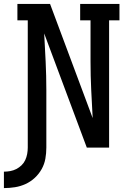

<svg xmlns="http://www.w3.org/2000/svg" viewBox="-50 -755 670 982"><path d="M-30 207V123Q-14 123 2.5 120Q19 117 33.5 109.5Q48 102 60 90.5Q72 79 79 64Q86 49 89 32.5Q92 16 92 0Q92 -163 92 -325.5Q92 -488 92 -651H39V-735H206L424 -151Q420 -223 416.5 -295.5Q413 -368 413 -441V-651H360V-735H561V-651H508V0H394L176 -584Q180 -512 183.5 -439.5Q187 -367 187 -294V0Q187 29 182 57Q177 85 163 110Q149 135 128 154.5Q107 174 81 186Q55 198 26.5 202.5Q-2 207 -30 207Z"/></svg>

Font: Iosevka Slab Medium Extended
Style: Regular
Weight: 500
Width: 7
Monospace: yes
Designer: Belleve Invis
Foundry: Belleve Invis
Version: Version 11.1.1; ttfautohint (v1.8.3)